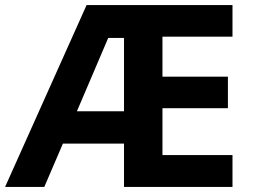

<svg xmlns="http://www.w3.org/2000/svg" viewBox="-20 -734 992 754"><path d="M893 0H467V-170H227L154 0H0L320 -714H893V-590H618V-433H875V-309H618V-125H893ZM282 -297H467V-585H405Z"/></svg>

Font: Noto Sans Sundanese
Style: Regular
Weight: 400
Designer: Monotype Design Team (Regular), Sérgio L. Martins (other weights)
Foundry: Monotype Imaging Inc.
Version: Version 2.003